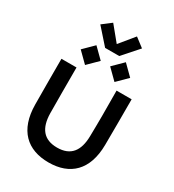

<svg xmlns="http://www.w3.org/2000/svg" viewBox="-258 -1262 1277 1412"><g transform="rotate(30 380.0 -556.0)"><path d="M82 -700V-506C82 -442 83 -377 83 -312C85 -96 199 8 380 8C561 8 675 -96 677 -312C678 -377 678 -442 678 -506V-700H550L551 -486C551 -415 550 -384 549 -312C547 -187 495 -118 380 -118C265 -118 213 -187 211 -312C210 -384 210 -415 210 -486V-700ZM170 -831 255 -747 340 -831 255 -915ZM203 -1062 320 -930H440L557 -1062L481 -1120L380 -997L279 -1120ZM420 -831 505 -747 590 -831 505 -915Z"/></g></svg>

Font: KT Kiyosuna Sans Bold
Style: Regular
Weight: 700
Designer: [Zen Kaku Gothic] Yoshimichi Ohira
Version: Version 1.010;Glyphs 3.1.2 (3151)